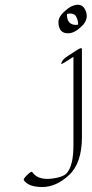

<svg xmlns="http://www.w3.org/2000/svg" viewBox="-20 -541 379 794"><path d="M274.4 -514.2Q317.4 -534.2 333.3 -498.8Q349.1 -463.4 319.1 -433.6Q289.1 -403.8 262.7 -403.3Q222.7 -402.3 221.7 -448.7Q221.2 -468.8 240.5 -487.8Q259.8 -506.8 274.4 -514.2ZM256.8 -476.6Q259.3 -438 294.4 -438Q298.8 -438 302.7 -439Q304.7 -451.2 295.9 -470.5Q287.1 -489.7 257.3 -483.4Q256.8 -480 256.8 -476.6ZM318.8 -337.4V25.9Q318.8 133.3 265.6 182.9Q212.4 232.4 155 232.4Q97.7 232.4 78.6 204.1Q75.2 199.2 92.5 182.4Q109.9 165.5 113.3 170.4Q140.1 210.9 216.8 193.8Q243.7 187.5 253.9 177.2Q284.2 146.5 283.7 57.1V-305.2L283.2 -305.7Q236.3 -274.9 233.9 -276.4Q231.4 -277.8 237.3 -288.1Q243.2 -298.3 262.5 -310.8Q281.7 -323.2 300.3 -335.2Q318.8 -347.2 318.8 -337.4Z"/></svg>

Font: ML-NILA06
Style: Regular
Weight: 400
Designer: CLT@C-DIT
Version: Version ML-NILA06 1.0